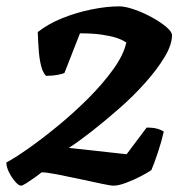

<svg xmlns="http://www.w3.org/2000/svg" viewBox="-30 -585 595 605"><path d="M36 0Q29 0 18 -12.5Q7 -25 -1.5 -42Q-10 -59 -10 -73Q15 -86 58.5 -116.5Q102 -147 152 -188Q202 -229 248.5 -275.5Q295 -322 327.5 -367.5Q360 -413 368 -451Q355 -460 336 -466Q317 -472 289.5 -476Q262 -480 222 -480L173 -355Q167 -352 151 -349Q135 -346 115 -346Q105 -356 99.5 -377.5Q94 -399 92 -427.5Q90 -456 89 -484Q122 -510 167 -528Q212 -546 259.5 -555.5Q307 -565 346 -565Q364 -565 392 -555.5Q420 -546 447.5 -531Q475 -516 493.5 -500.5Q512 -485 512 -474Q512 -444 488.5 -405Q465 -366 427.5 -324Q390 -282 345.5 -243Q301 -204 259.5 -171.5Q218 -139 187 -119L369 -99L432 -183Q454 -183 467 -179Q480 -175 486 -170Q479 -139 467.5 -104.5Q456 -70 447 -49Q434 -40 411.5 -28.5Q389 -17 366 -8.5Q343 0 328 0Q318 0 288 -6.5Q258 -13 220.5 -21Q183 -29 150 -35.5Q117 -42 101 -42Q94 -36 80 -26Q66 -16 53.5 -8Q41 0 36 0Z"/></svg>

Font: Texturina Medium 12pt ExtraBold
Style: Italic
Weight: 800
Italic angle: -11°
Version: Version 1.002